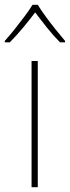

<svg xmlns="http://www.w3.org/2000/svg" viewBox="-42 -783 292 803"><path d="M116 0H90V-528H116ZM116 -763Q128 -743 148 -715.5Q168 -688 190 -660.5Q212 -633 230 -612V-606H209Q181 -634 153.5 -668.5Q126 -703 105 -731Q84 -703 55.5 -668.5Q27 -634 -1 -606H-22V-612Q-3 -633 19 -660.5Q41 -688 61.5 -715.5Q82 -743 94 -763Z"/></svg>

Font: Noto Sans Thai Thin
Style: Regular
Weight: 250
Designer: Monotype Design Team
Foundry: Monotype Imaging Inc.
Version: Version 2.001